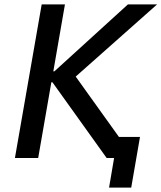

<svg xmlns="http://www.w3.org/2000/svg" viewBox="-20 -720 736 875"><path d="M466 0H500L477 135H578L618 -96H522L325 -371L696 -700H563L228 -395H223L276 -700H170L48 0H154L214 -345H219Z"/></svg>

Font: Fixel Display 20240404 Medium
Style: Italic
Weight: 500
Italic angle: -10°
Designer: AlfaBravo + MacPaw
Foundry: Kyrylo Tkachov, Marchela Mozhyna, Serhii Makarenko, Maria Weinstein, Zakhar Kryvoshyya
Version: Version 1.211;Glyphs 3.2 (3225)